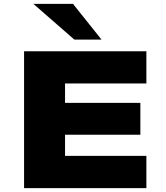

<svg xmlns="http://www.w3.org/2000/svg" viewBox="-20 -969 856 989"><path d="M104 0V-705H734V-539H315V-439H703V-275H315V-166H734V0ZM363 -765 152 -949H356L503 -765Z"/></svg>

Font: Nunito Sans 7pt Expanded Black
Style: Regular
Weight: 900
Width: 7
Designer: Vernon Adams
Foundry: Vernon Adams
Version: Version 3.101;gftools[0.9.27]